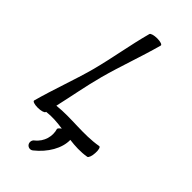

<svg xmlns="http://www.w3.org/2000/svg" viewBox="-316 -890 1196 1196"><g transform="rotate(45 281.5 -292.0)"><path d="M244 225C316 168 364 87 362 14C410 20 459 23 511 14C520 13 529 -11 530 -38C532 -66 526 -87 517 -86C391 -64 274 -89 150 -75C175 -184 194 -292 223 -400C259 -533 309 -667 345 -800C347 -809 326 -816 298 -816C270 -816 246 -809 244 -800C208 -667 187 -533 152 -400C116 -267 65 -133 29 0C27 9 48 16 76 16C104 16 129 9 131 0L132 -3C181 -9 228 -5 275 2C262 11 254 20 255 25C270 74 256 136 206 175C192 186 190 206 200 220C211 234 231 236 244 225Z"/></g></svg>

Font: Nupuram Medium Oblique
Style: Regular
Weight: 500
Designer: Santhosh Thottingal (santhosh.thottingal@gmail.com)
Foundry: SMC
Version: Version 1.000